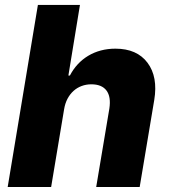

<svg xmlns="http://www.w3.org/2000/svg" viewBox="-20 -747 675 767"><path d="M131.4 -727.3H299.4L253.2 -445.3H259.2Q272.4 -470.5 290.8 -490.4Q309.3 -510.3 332.4 -524.1Q355.5 -538 382.8 -545.3Q410.2 -552.6 441.1 -552.6Q527 -552.6 569.2 -496.4Q611.5 -440 596.2 -347.7L538 0H364.3L416.9 -313.6Q424 -360.4 405.4 -385.3Q386.7 -410.2 344.8 -410.2Q324.2 -410.2 306.1 -403.4Q288 -396.7 273.8 -383.9Q259.6 -371.1 249.8 -352.8Q240.1 -334.5 236.2 -311.1L184.3 0H10.7Z"/></svg>

Font: Inter P Extra Bold
Style: Italic
Weight: 800
Italic angle: 9.39999°
Designer: Rasmus Andersson
Foundry: rsms
Version: Version 3.018;git-588b23468